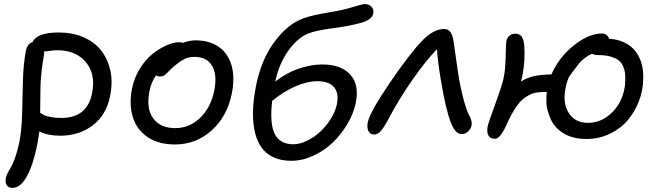

<svg xmlns="http://www.w3.org/2000/svg" viewBox="-20 -709 3214 941"><path d="M41 211.9Q22.5 211.9 13.4 199.2Q4.4 186.5 8.8 163.1Q11.2 150.9 19 136Q26.9 121.1 35.4 106.7Q43.9 92.3 54.9 61.3Q65.9 30.3 74.2 -9.8Q86.4 -69.8 88.4 -148.9Q90.3 -228 92.3 -309.8Q94.2 -391.6 106 -455.1Q112.8 -495.1 140.1 -502.9Q160.6 -549.8 268.1 -549.8Q334.5 -549.8 387.9 -527.1Q441.4 -504.4 474.6 -462.9Q507.8 -421.4 520.8 -363.8Q533.7 -306.2 519 -235.8Q501 -145.5 434.6 -94.7Q368.2 -43.9 275.9 -43.9Q213.9 -43.9 172.9 -64.9Q165 -10.7 163.1 -2.9Q143.1 98.1 111.8 155Q80.6 211.9 41 211.9ZM193.8 -428.2Q187 -392.6 183.1 -353Q179.2 -313.5 178.5 -288.3Q177.7 -263.2 177.5 -218.3Q177.2 -173.3 176.8 -155.8Q189.5 -147.9 196.8 -144.3Q204.1 -140.6 227.1 -135.7Q250 -130.9 279.8 -130.9Q407.7 -130.9 431.2 -252Q450.2 -345.2 401.1 -404.1Q352.1 -462.9 259.8 -462.9Q247.6 -462.9 223.1 -459.7Q198.7 -456.5 195.8 -456.1Q197.3 -444.3 193.8 -428.2Z M837.9 -1Q757.3 -1 704.1 -36.6Q650.9 -72.3 631.3 -134Q611.8 -195.8 627 -274.9Q637.7 -327.6 665.5 -372.6Q693.4 -417.5 727.5 -444.6Q761.7 -471.7 796.1 -486.8Q830.6 -502 857.9 -502Q868.7 -502 876 -499Q908.7 -511.2 938 -511.2Q1008.3 -511.2 1054.2 -477.8Q1100.1 -444.3 1115.7 -385.5Q1131.3 -326.7 1116.2 -251Q1093.8 -138.7 1017.3 -69.8Q940.9 -1 837.9 -1ZM711.9 -258.8Q696.3 -177.2 730.7 -129.2Q765.1 -81.1 838.9 -81.1Q908.7 -81.1 961.2 -131.8Q1013.7 -182.6 1030.3 -266.1Q1045.4 -342.3 1019.5 -386.2Q993.7 -430.2 933.1 -430.2Q904.8 -430.2 884.3 -419.9Q863.8 -409.7 835 -386.2Q822.3 -375.5 807.6 -360.1Q793 -344.7 784.7 -339.4Q776.4 -334 764.2 -334Q752.4 -334 745.1 -339.8Q720.2 -305.7 711.9 -258.8Z M1407.2 79.1Q1355 79.1 1317.1 60.3Q1279.3 41.5 1257.8 8.5Q1236.3 -24.4 1227.1 -71.3Q1217.8 -118.2 1220.2 -172.1Q1222.7 -226.1 1234.9 -289.1Q1261.2 -419.4 1326.4 -505.9Q1391.6 -592.3 1466.8 -619.1Q1494.1 -628.9 1526.1 -635.7Q1558.1 -642.6 1594.5 -648.7Q1630.9 -654.8 1647 -658.2Q1670.4 -663.1 1697.8 -671.1Q1725.1 -679.2 1742.4 -684.1Q1759.8 -689 1768.1 -689Q1788.1 -689 1800.8 -675.8Q1813.5 -662.6 1809.1 -642.1Q1802.2 -609.9 1742.2 -595.2Q1690.9 -581.1 1609.1 -570.3Q1527.3 -559.6 1491.2 -544.9Q1438 -523.9 1392.3 -459.5Q1346.7 -395 1329.1 -309.1Q1380.9 -350.6 1441.9 -371.8Q1502.9 -393.1 1559.1 -393.1Q1652.3 -393.1 1697.3 -342.8Q1742.2 -292.5 1723.1 -202.1Q1711.9 -150.9 1681.9 -100.3Q1651.9 -49.8 1610.4 -10Q1568.8 29.8 1515.1 54.4Q1461.4 79.1 1407.2 79.1ZM1535.2 -311Q1486.8 -311 1429.2 -286.4Q1371.6 -261.7 1314 -214.8Q1300.8 -104 1326.4 -53Q1352.1 -2 1417 -2Q1450.7 -2 1486.8 -20Q1522.9 -38.1 1552 -65.9Q1581.1 -93.8 1602.5 -128.9Q1624 -164.1 1630.9 -196.8Q1642.1 -251 1617.7 -281Q1593.3 -311 1535.2 -311Z M1813 -49.8Q1793.5 -49.8 1785.4 -67.4Q1777.3 -85 1782.7 -110.8Q1794.4 -162.6 1892.6 -306.2Q1934.1 -368.2 1979 -426.3Q2023.9 -484.4 2051.8 -512.2Q2106.4 -566.9 2155.8 -566.9Q2177.2 -566.9 2187.5 -552.2Q2197.8 -537.6 2202.6 -508.8Q2206.5 -486.3 2216.1 -414.6Q2225.6 -342.8 2232.9 -306.2Q2254.4 -194.8 2277.8 -147Q2293 -118.7 2292 -103Q2291.5 -82.5 2276.6 -67.1Q2261.7 -51.8 2243.7 -51.8Q2229.5 -51.8 2217.5 -62.3Q2205.6 -72.8 2196 -93.5Q2186.5 -114.3 2179.7 -136.7Q2172.9 -159.2 2165 -190.9Q2153.8 -237.3 2139.4 -324.2Q2125 -411.1 2121.6 -467.8Q2066.4 -411.1 2001 -317.4Q1935.5 -223.6 1885.7 -128.9Q1862.8 -85.9 1847.4 -67.9Q1832 -49.8 1813 -49.8Z M2853.5 -27.8Q2819.8 -27.8 2791.3 -35.2Q2762.7 -42.5 2742.2 -55.2Q2721.7 -67.9 2705.3 -85.4Q2689 -103 2679.7 -123.8Q2670.4 -144.5 2664.1 -167.2Q2657.7 -189.9 2657.7 -212.9Q2657.7 -235.8 2659.7 -258.8Q2615.7 -258.3 2595.5 -252.4Q2575.2 -246.6 2550.3 -229Q2506.3 -197.8 2458.5 -88.9Q2442.9 -56.6 2430.4 -42.7Q2418 -28.8 2404.3 -28.8Q2382.8 -28.8 2373.5 -45.7Q2364.3 -62.5 2370.6 -91.8Q2373.5 -106.4 2407.7 -200.4Q2441.9 -294.4 2448.2 -326.2Q2457 -367.7 2458.3 -431.9Q2459.5 -496.1 2461.4 -505.9Q2464.4 -522.5 2476.1 -533.2Q2487.8 -543.9 2504.4 -543.9Q2526.9 -543.9 2536.9 -529.5Q2546.9 -515.1 2549.3 -486.8Q2554.7 -410.6 2540.5 -339.8Q2535.6 -316.9 2532.7 -309.1Q2564.9 -329.1 2598.4 -336.2Q2631.8 -343.3 2682.6 -344.2Q2718.8 -427.7 2792 -486.3Q2865.2 -544.9 2930.7 -544.9Q2943.4 -544.9 2952.4 -537.8Q2961.4 -530.8 2965.3 -519Q3002.4 -516.6 3031.7 -504.4Q3061 -492.2 3080.3 -473.4Q3099.6 -454.6 3112.1 -429.4Q3124.5 -404.3 3129.2 -376.2Q3133.8 -348.1 3132.3 -316.9Q3130.9 -263.2 3110.8 -211.7Q3090.8 -160.2 3055.9 -119.1Q3021 -78.1 2968.3 -53Q2915.5 -27.8 2853.5 -27.8ZM2752.4 -279.8Q2736.3 -206.1 2766.8 -156.5Q2797.4 -106.9 2861.3 -106.9Q2912.6 -106.9 2955.1 -137.2Q2997.6 -167.5 3020.5 -214.4Q3043.5 -261.2 3044.4 -313Q3044.9 -335 3043.2 -351.1Q3041.5 -367.2 3033.7 -384.8Q3025.9 -402.3 3012 -413.3Q2998 -424.3 2972.9 -431.6Q2947.8 -439 2912.6 -439Q2892.1 -439 2881.3 -445.8Q2865.7 -438 2855.5 -431.2Q2836.4 -418.9 2819.3 -399.9Q2807.6 -385.7 2788.8 -359.9Q2770 -334 2768.6 -332Q2755.9 -302.2 2752.4 -279.8Z"/></svg>

Font: Shantell Sans Bouncy
Style: Italic
Weight: 400
Italic angle: -11.31°
Designer: Stephen Nixon, Anya Danilova, Shantell Martin
Foundry: Arrow Type
Version: Version 1.006;[9816181b4]